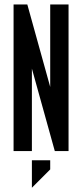

<svg xmlns="http://www.w3.org/2000/svg" viewBox="-20 -687 373 873"><path d="M125 -375V0H41.7V-666.7H104.2L208.3 -291.7V-666.7H291.7V0H229.2ZM125 41.7H208.3V83.3L125 166.7Z"/></svg>

Font: Yulong
Style: Regular
Weight: 400
Designer: GGBotNet
Foundry: f0n7.com
Version: 1.00